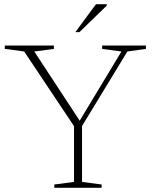

<svg xmlns="http://www.w3.org/2000/svg" viewBox="-20 -901 732 921"><path d="M96 -654 3 -666.5V-682.5H238.5V-666.5L144.5 -654L370.5 -309.5L354.5 -309L562.5 -654L470 -666.5V-682.5H680V-666.5L591 -654L373.5 -296.5V-28.5L467.5 -16V0H240.5V-16L335 -28.5V-296ZM341.5 -747 440.5 -881H492V-874L361 -747Z"/></svg>

Font: Newsreader ExtraLight
Style: Regular
Weight: 250
Designer: Hugues Gentile
Foundry: Production Type
Version: Version 1.003